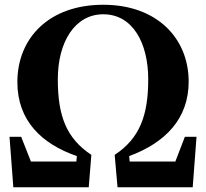

<svg xmlns="http://www.w3.org/2000/svg" viewBox="-20 -787 866 807"><path d="M36 0H353L364 -136C259 -206 223 -299 223 -454C223 -611 295 -727 414 -727C538 -727 603 -606 603 -454C603 -303 568 -206 462 -136L474 0H790L806 -212H757L717 -108H525L523 -131C675 -187 773 -288 773 -444C773 -625 641 -767 414 -767C186 -767 53 -627 53 -442C53 -280 155 -182 303 -131L301 -108H110L69 -212H20Z"/></svg>

Font: Noto Serif SC Black
Style: Regular
Weight: 900
Designer: Ryoko NISHIZUKA 西塚涼子 (kana & ideographs); Frank Grießhammer (Latin, Greek & Cyrillic); Wenlong ZHANG 张文龙 (bopomofo); San
Foundry: Adobe
Version: Version 2.001;hotconv 1.1.0;makeotfexe 2.6.0